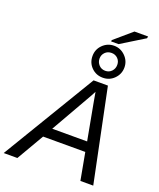

<svg xmlns="http://www.w3.org/2000/svg" viewBox="-242 -1219 1102 1334"><g transform="rotate(20 309.0 -552.0)"><path d="M518 0 481 -201H169L52 0H-49L365 -688H471L613 0ZM405 -618Q400 -607 387 -584L210 -274H468L418 -544ZM536 -845Q536 -796 501 -761Q467 -727 418 -727Q368 -727 334 -761Q300 -795 300 -845Q300 -894 334 -928Q369 -963 418 -963Q466 -963 501 -928Q536 -893 536 -845ZM483 -845Q483 -873 464.5 -891.5Q446 -910 418 -910Q389 -910 370.5 -891Q352 -872 352 -845Q352 -818 370.5 -798Q389 -778 418 -778Q446 -778 464.5 -797.5Q483 -817 483 -845ZM387 -984 388 -994 516 -1104H617L614 -1090L442 -984Z"/></g></svg>

Font: Libra Sans Modern
Style: Italic
Weight: 400
Italic angle: -12°
Foundry: Stefan Peev, Context Ltd
Version: Version 1.000